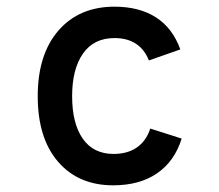

<svg xmlns="http://www.w3.org/2000/svg" viewBox="-20 -543 656 575"><path d="M93 -255Q93 -380 155 -451.5Q217 -523 323 -523Q397 -523 447 -491Q497 -459 520 -395L426 -362Q399 -429 323 -429Q261 -429 228.5 -382.5Q196 -336 196 -255Q196 -173 228 -127.5Q260 -82 320 -82Q362 -82 390 -101.5Q418 -121 430 -158L524 -128Q503 -60 450.5 -24Q398 12 319 12Q215 12 154 -58.5Q93 -129 93 -255Z"/></svg>

Font: Overpass Mono Light
Style: Bold
Weight: 600
Monospace: yes
Designer: Delve Withrington, Dave Bailey
Foundry: Delve Fonts
Version: Version 1.000;DELV;Overpass